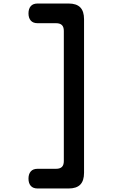

<svg xmlns="http://www.w3.org/2000/svg" viewBox="-20 -896 640 1092"><path d="M370 176H194Q168 176 155 161Q142 146 142 120Q142 94 155 79Q168 64 194 64H299Q321 64 332 53.5Q343 43 343 20V-720Q343 -743 332 -753.5Q321 -764 299 -764H194Q168 -764 155 -779Q142 -794 142 -820Q142 -846 155 -861Q168 -876 194 -876H370Q415 -876 436.5 -854Q458 -832 458 -787V87Q458 132 436.5 154Q415 176 370 176Z"/></svg>

Font: Maple Mono NL SemiBold
Style: Regular
Weight: 600
Monospace: yes
Designer: subframe7536
Version: Version 7.000